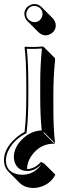

<svg xmlns="http://www.w3.org/2000/svg" viewBox="-43 -668 379 970"><path d="M126.5 281.7Q81.5 281.2 56.2 255.9L-0.5 199.2Q-22.9 175.8 -22.9 140.1Q-22.9 83.5 34.7 31.2Q56.6 11.7 81.1 -1.5Q89.8 -69.8 89.8 -180.2V-234.9Q89.8 -367.7 81.1 -429.2L83 -432.1Q126 -428.7 169.9 -433.1Q175.8 -432.6 177.2 -431.6L233.9 -375Q235.4 -372.1 235.4 -366.2Q226.6 -280.8 226.6 -194.3V-123.5Q226.6 -13.7 235.4 56.6L179.2 0L176.8 2.9L233.4 59.6Q226.6 58.6 218.8 58.1Q154.3 63 114.7 121.1Q93.8 153.3 93.8 183.6Q93.8 185.1 93.8 186H95.2Q131.8 185.1 164.1 149.9L180.2 158.2L236.8 214.4Q210.4 266.1 148.9 279.3Q136.7 281.7 126.5 281.7ZM80.1 -597.2Q80.1 -627.4 108.4 -642.1Q119.6 -647.5 130.9 -647.9Q151.4 -647 166.5 -632.8L223.1 -576.2Q237.8 -560.1 238.8 -540.5Q238.8 -510.3 210 -495.1Q198.7 -489.7 187.5 -489.3Q167 -490.2 151.9 -504.9L95.2 -561.5Q80.6 -577.6 80.1 -597.2ZM89.8 -597.2Q89.8 -571.8 114.7 -560.1Q123 -556.2 130.9 -556.2Q156.2 -556.2 168 -580.6Q171.9 -589.4 171.9 -597.2Q171.9 -622.6 147.5 -634.3Q138.7 -638.2 130.9 -638.2Q105.5 -638.2 93.8 -613.3Q89.8 -605 89.8 -597.2ZM69.8 214.8Q118.2 214.8 153.3 178.2Q160.6 170.4 165.5 162.6Q132.8 195.8 95.2 195.8Q49.8 195.8 32.7 155.8Q27.3 141.6 26.9 127Q26.9 75.7 72.3 32.2Q111.3 -4.4 161.1 -8.8H162.1H162.6Q166 -8.3 168 -8.3Q160.2 -76.7 160.2 -180.2V-251Q160.2 -339.4 168.9 -422.9Q133.3 -419.9 92.3 -421.4Q100.1 -356.9 100.1 -234.9V-180.2Q100.1 -67.9 91.3 0L90.3 4.9L85.9 7.3Q20.5 41.5 -4.4 101.1Q-12.7 122.1 -13.2 140.1Q-13.2 197.8 41.5 211.4Q54.7 214.8 69.8 214.8Z"/></svg>

Font: Linux Biolinum Shadow O
Style: Regular
Weight: 400
Designer: Philipp H. Poll
Foundry: Philipp H. Poll
Version: Version 1.0.4